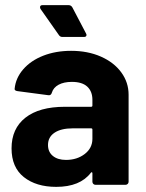

<svg xmlns="http://www.w3.org/2000/svg" viewBox="-20 -720 568 748"><path d="M481 -351V-12Q481 -7 477.5 -3.5Q474 0 469 0H352Q347 0 343.5 -3.5Q340 -7 340 -12V-45Q340 -48 338 -49Q336 -50 334 -47Q292 8 199 8Q121 8 73 -30Q25 -68 25 -142Q25 -219 79 -261.5Q133 -304 233 -304H335Q340 -304 340 -309V-331Q340 -364 320 -382.5Q300 -401 260 -401Q229 -401 208.5 -390Q188 -379 182 -359Q179 -348 169 -349L48 -365Q36 -367 37 -374Q41 -416 70.5 -450Q100 -484 148.5 -503Q197 -522 257 -522Q322 -522 373 -499.5Q424 -477 452.5 -438Q481 -399 481 -351ZM340 -179V-215Q340 -220 335 -220H263Q218 -220 192.5 -203Q167 -186 167 -155Q167 -128 186 -112.5Q205 -97 237 -97Q280 -97 310 -120Q340 -143 340 -179ZM317 -584Q317 -576 307 -576H223Q214 -576 209 -584L138 -685Q136 -688 136 -692Q136 -700 146 -700H247Q257 -700 262 -691L315 -590Q317 -586 317 -584Z"/></svg>

Font: UMi
Style: Bold
Weight: 700
Designer: Peter Middis
Foundry: We Are UMi
Version: Version 1.0